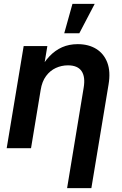

<svg xmlns="http://www.w3.org/2000/svg" viewBox="-20 -758 622 982"><path d="M188 -297.9 138.7 0H14.2L101.1 -522.5H222.2L200.2 -390.1L179.2 -392.1Q203.1 -438.5 232.4 -469.5Q261.7 -500.5 297.6 -516.4Q333.5 -532.2 377.4 -532.2Q432.6 -532.2 471.9 -508.1Q511.2 -483.9 528.8 -438Q546.4 -392.1 535.2 -325.7L447.3 204.1H323.2L407.7 -308.1Q417.5 -364.7 397.2 -394.3Q377 -423.8 327.6 -423.8Q294.9 -423.8 265.6 -410.4Q236.3 -397 215.6 -369.1Q194.8 -341.3 188 -297.9ZM308.6 -587.9 350.6 -738.3H464.4L385.7 -587.9Z"/></svg>

Font: Inter 28pt SemiBold
Style: Italic
Weight: 600
Italic angle: -9.3988°
Designer: Rasmus Andersson
Foundry: rsms
Version: Version 4.001;git-66647c0bb